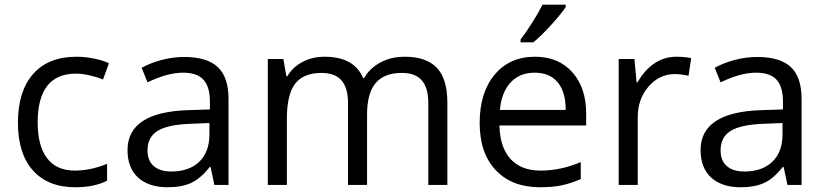

<svg xmlns="http://www.w3.org/2000/svg" viewBox="-20 -786 3508 816"><path d="M299.8 9.8Q183.6 9.8 119.9 -61.8Q56.2 -133.3 56.2 -264.2Q56.2 -398.4 120.8 -471.7Q185.5 -544.9 305.2 -544.9Q343.8 -544.9 382.3 -536.6Q420.9 -528.3 442.9 -517.1L418 -448.2Q391.1 -459 359.4 -466.1Q327.6 -473.1 303.2 -473.1Q140.1 -473.1 140.1 -265.1Q140.1 -166.5 179.9 -113.8Q219.7 -61 297.9 -61Q364.7 -61 435.1 -89.8V-18.1Q381.3 9.8 299.8 9.8Z M891.1 0 875 -76.2H871.1Q831.1 -25.9 791.3 -8.1Q751.5 9.8 691.9 9.8Q612.3 9.8 567.1 -31.2Q522 -72.3 522 -147.9Q522 -310.1 781.2 -317.9L872.1 -320.8V-354Q872.1 -417 845 -447Q817.9 -477.1 758.3 -477.1Q691.4 -477.1 606.9 -436L582 -498Q621.6 -519.5 668.7 -531.7Q715.8 -543.9 763.2 -543.9Q858.9 -543.9 905 -501.5Q951.2 -459 951.2 -365.2V0ZM708 -57.1Q783.7 -57.1 826.9 -98.6Q870.1 -140.1 870.1 -214.8V-263.2L789.1 -259.8Q692.4 -256.3 649.7 -229.7Q606.9 -203.1 606.9 -147Q606.9 -103 633.5 -80.1Q660.2 -57.1 708 -57.1Z M1800.3 0V-348.1Q1800.3 -412.1 1772.9 -444.1Q1745.6 -476.1 1688 -476.1Q1612.3 -476.1 1576.2 -432.6Q1540 -389.2 1540 -298.8V0H1459V-348.1Q1459 -412.1 1431.6 -444.1Q1404.3 -476.1 1346.2 -476.1Q1270 -476.1 1234.6 -430.4Q1199.2 -384.8 1199.2 -280.8V0H1118.2V-535.2H1184.1L1197.3 -461.9H1201.2Q1224.1 -501 1265.9 -522.9Q1307.6 -544.9 1359.4 -544.9Q1484.9 -544.9 1523.4 -454.1H1527.3Q1551.3 -496.1 1596.7 -520.5Q1642.1 -544.9 1700.2 -544.9Q1791 -544.9 1836.2 -498.3Q1881.3 -451.7 1881.3 -349.1V0Z M2274.4 9.8Q2155.8 9.8 2087.2 -62.5Q2018.6 -134.8 2018.6 -263.2Q2018.6 -392.6 2082.3 -468.8Q2146 -544.9 2253.4 -544.9Q2354 -544.9 2412.6 -478.8Q2471.2 -412.6 2471.2 -304.2V-252.9H2102.5Q2105 -158.7 2150.1 -109.9Q2195.3 -61 2277.3 -61Q2363.8 -61 2448.2 -97.2V-24.9Q2405.3 -6.3 2366.9 1.7Q2328.6 9.8 2274.4 9.8ZM2252.4 -477.1Q2188 -477.1 2149.7 -435.1Q2111.3 -393.1 2104.5 -318.8H2384.3Q2384.3 -395.5 2350.1 -436.3Q2315.9 -477.1 2252.4 -477.1ZM2192.4 -618.2Q2215.8 -648.4 2242.9 -691.4Q2270 -734.4 2285.6 -766.1H2384.3V-755.9Q2362.8 -724.1 2320.3 -677.7Q2277.8 -631.3 2246.6 -606H2192.4Z M2853.5 -544.9Q2889.2 -544.9 2917.5 -539.1L2906.2 -463.9Q2873 -471.2 2847.7 -471.2Q2782.7 -471.2 2736.6 -418.5Q2690.4 -365.7 2690.4 -287.1V0H2609.4V-535.2H2676.3L2685.5 -436H2689.5Q2719.2 -488.3 2761.2 -516.6Q2803.2 -544.9 2853.5 -544.9Z M3326.7 0 3310.5 -76.2H3306.6Q3266.6 -25.9 3226.8 -8.1Q3187 9.8 3127.4 9.8Q3047.9 9.8 3002.7 -31.2Q2957.5 -72.3 2957.5 -147.9Q2957.5 -310.1 3216.8 -317.9L3307.6 -320.8V-354Q3307.6 -417 3280.5 -447Q3253.4 -477.1 3193.8 -477.1Q3127 -477.1 3042.5 -436L3017.6 -498Q3057.1 -519.5 3104.2 -531.7Q3151.4 -543.9 3198.7 -543.9Q3294.4 -543.9 3340.6 -501.5Q3386.7 -459 3386.7 -365.2V0ZM3143.6 -57.1Q3219.2 -57.1 3262.5 -98.6Q3305.7 -140.1 3305.7 -214.8V-263.2L3224.6 -259.8Q3127.9 -256.3 3085.2 -229.7Q3042.5 -203.1 3042.5 -147Q3042.5 -103 3069.1 -80.1Q3095.7 -57.1 3143.6 -57.1Z"/></svg>

Font: Open Sans Y to K
Style: Regular
Weight: 400
Version: Version 1.10